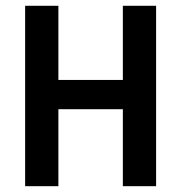

<svg xmlns="http://www.w3.org/2000/svg" viewBox="-20 -640 623 660"><path d="M402.3 0H516.6V-620.1H402.3V-365.2H180.7V-620.1H66.4V0H180.7V-264.6H402.3Z"/></svg>

Font: Gemunu Libre
Style: Bold
Weight: 700
Designer: Pushpananda Ekanayake, Sol Matas, Kosala Senevirathne
Foundry: Mooniak
Version: Version 1.001